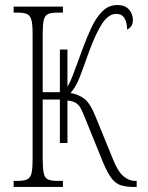

<svg xmlns="http://www.w3.org/2000/svg" viewBox="-20 -740 584 760"><path d="M34 0V-24H52Q75 -24 87.5 -30Q100 -36 104.5 -53.5Q109 -71 109 -108V-607Q109 -643 104.5 -660.5Q100 -678 87.5 -684Q75 -690 52 -690H34V-714H229V-690H206Q182 -690 169.5 -684Q157 -678 153 -660Q149 -642 149 -606V-375H217V-544H247V-397Q259 -416 273.5 -456Q288 -496 309 -552Q325 -595 343 -633Q361 -671 385.5 -695.5Q410 -720 444 -720Q476 -720 491 -702Q506 -684 506 -662Q506 -644 498.5 -635Q491 -626 483 -623Q483 -652 472.5 -668.5Q462 -685 440 -685Q410 -685 385 -647.5Q360 -610 333 -537Q311 -475 295.5 -434.5Q280 -394 259 -372Q292 -366 314.5 -348.5Q337 -331 358 -279L427 -110Q446 -62 468 -43Q490 -24 514 -24H521V0H511Q482 0 460.5 -6Q439 -12 422.5 -33Q406 -54 388 -97L319 -267Q309 -292 301.5 -307.5Q294 -323 282 -331.5Q270 -340 247 -342V-174H217V-346H149V-112Q149 -74 153 -55Q157 -36 169.5 -30Q182 -24 206 -24H229V0Z"/></svg>

Font: Noto Serif ExtraCondensed ExtraLight
Style: Regular
Weight: 200
Width: 2
Designer: Monotype Design Team
Foundry: Monotype Imaging Inc.
Version: Version 2.015